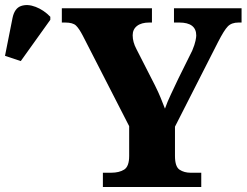

<svg xmlns="http://www.w3.org/2000/svg" viewBox="-30 -747 985 767"><path d="M381 0V-57H414Q446 -57 466 -69.5Q486 -82 486 -124V-243L301 -604Q286 -633 273.5 -645Q261 -657 230 -657H217V-714H577V-657H566Q535 -657 517.5 -643.5Q500 -630 500 -606Q500 -579 515 -551L589 -406Q603 -378 611.5 -357Q620 -336 629 -313Q638 -339 652.5 -369.5Q667 -400 682 -432L738 -545Q748 -569 751 -584Q754 -599 754 -605Q754 -657 686 -657H665V-714H935V-657H923Q895 -657 880 -641.5Q865 -626 841 -579L669 -241V-124Q669 -81 687.5 -69Q706 -57 731 -57H774V0ZM53 -503 -10 -524 20 -675Q28 -714 54 -723Q80 -732 112.5 -719.5Q145 -707 171 -680V-668Z"/></svg>

Font: Noto Serif ExtraBold
Style: Regular
Weight: 800
Designer: Monotype Design Team
Foundry: Monotype Imaging Inc.
Version: Version 2.014